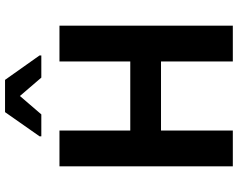

<svg xmlns="http://www.w3.org/2000/svg" viewBox="-111 -833 944 762"><g transform="rotate(-90 361.0 -452.0)"><path d="M82 0V-688H224V-407H498V-688H640V0H498V-285H224V0ZM201 -760V-767L297 -904H425L522 -767V-760H434L361 -845L288 -760Z"/></g></svg>

Font: Saira Thin SemiBold
Style: Regular
Weight: 600
Version: Version 1.101